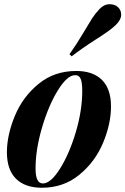

<svg xmlns="http://www.w3.org/2000/svg" viewBox="-20 -862 585 896"><path d="M146 -74.2Q146 -5.9 180.2 -5.9Q216.8 -5.9 260.3 -75.2Q303.7 -144.5 334 -246.1Q364.3 -348.6 363.8 -440.9Q363.3 -480.5 355.5 -496.1Q347.7 -511.7 331.1 -511.2Q293.9 -511.7 250 -440.4Q206.1 -369.1 175.8 -265.6Q145.5 -162.1 146 -74.2ZM335.9 -530.8Q414.1 -530.8 456.1 -488.8Q498 -446.8 498 -365.2Q498 -284.2 460.9 -195.3Q423.8 -106.4 349.6 -45.9Q275.9 14.6 173.8 14.2Q96.2 13.7 54.2 -28.3Q12.2 -70.3 12.2 -151.9Q12.7 -233.4 49.8 -322.3Q86.9 -411.1 160.2 -470.7Q233.4 -530.8 335.9 -530.8ZM545.4 -792Q545.4 -770 520 -745.1Q494.6 -720.2 427.7 -678.2Q361.3 -635.7 314.5 -599.1L304.2 -608.9Q337.9 -656.2 366.7 -705.1Q395.5 -753.9 409.2 -775.4Q422.9 -796.9 444.3 -819.8Q465.8 -842.3 491.2 -842.3Q516.6 -842.3 531.2 -828.1Q545.9 -814 545.4 -792Z"/></svg>

Font: PlayfairDisplay-BoldItalic
Style: Bold Italic
Weight: 700
Italic angle: -14.9847°
Designer: Claus Eggers Sørensen
Foundry: Claus Eggers Sørensen
Version: Version 1.002;PS 001.002;hotconv 1.0.70;makeotf.lib2.5.58329